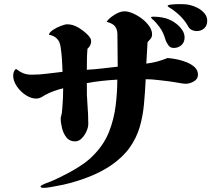

<svg xmlns="http://www.w3.org/2000/svg" viewBox="-20 -842 1040 933"><path d="M942 -479Q942 -458 922 -446.5Q902 -435 883 -435Q875 -435 859 -437.5Q843 -440 827 -443Q811 -446 800 -447Q772 -450 744.5 -453.5Q717 -457 688 -457Q685 -393 679.5 -334.5Q674 -276 658.5 -223.5Q643 -171 610 -124.5Q577 -78 519 -38Q464 -1 392 25Q320 51 254 62Q238 65 221.5 68Q205 71 188 71Q187 71 182 69.5Q177 68 177 66Q177 62 180.5 59.5Q184 57 187 56Q196 51 206 47.5Q216 44 226 40Q248 31 270 20Q292 9 313 -2Q348 -20 382.5 -44Q417 -68 443 -97Q488 -145 511 -204.5Q534 -264 542 -328.5Q550 -393 550 -455Q513 -453 476 -449Q439 -445 402 -438V-429Q401 -382 405 -334Q409 -286 409 -239Q409 -224 400.5 -204.5Q392 -185 377.5 -170Q363 -155 345 -155Q318 -155 303 -174Q288 -193 281.5 -219Q275 -245 275 -266Q275 -271 276.5 -276Q278 -281 279 -286Q281 -294 281.5 -303Q282 -312 283 -320Q285 -343 286 -366.5Q287 -390 287 -413Q241 -402 202 -382Q197 -379 192 -376Q187 -373 182 -370Q168 -363 156 -363Q131 -363 105 -380Q79 -397 61.5 -423Q44 -449 44 -475Q44 -484 47.5 -493.5Q51 -503 58 -507Q76 -493 93.5 -486Q111 -479 134 -479Q171 -479 209 -484Q247 -489 284 -493Q283 -524 281 -555Q279 -586 274 -617Q266 -665 218 -673Q219 -684 236.5 -696Q254 -708 275.5 -716Q297 -724 306 -724Q335 -724 362.5 -707Q390 -690 409 -670Q414 -664 418.5 -657Q423 -650 423 -642Q423 -621 405 -605Q403 -580 402.5 -554.5Q402 -529 402 -503Q440 -505 477.5 -509.5Q515 -514 552 -518L551 -631Q551 -657 550.5 -677.5Q550 -698 539.5 -713Q529 -728 498 -736Q509 -753 536 -770Q563 -787 585 -787Q603 -787 626 -777Q649 -767 670 -751Q691 -735 705 -715Q719 -695 719 -675Q719 -663 712 -654Q705 -645 697 -637Q695 -611 694 -585Q693 -559 691 -533Q744 -539 794 -560Q811 -559 835.5 -554.5Q860 -550 884.5 -540.5Q909 -531 925.5 -516Q942 -501 942 -479ZM877 -660Q877 -637 862 -623Q847 -609 824 -609Q808 -609 799 -621Q790 -633 785 -646Q780 -664 772.5 -681Q765 -698 754 -712Q746 -723 737.5 -732.5Q729 -742 719 -750Q718 -752 716 -754Q714 -756 714 -758Q714 -760 719.5 -760.5Q725 -761 726 -761Q744 -761 766 -757.5Q788 -754 804 -746Q820 -740 837 -726.5Q854 -713 865.5 -696Q877 -679 877 -660ZM987 -741Q987 -718 972.5 -704.5Q958 -691 935 -691Q924 -691 913 -696Q902 -701 896 -711Q880 -741 854 -766Q828 -791 799 -808Q796 -810 794 -813Q796 -818 807.5 -819.5Q819 -821 831.5 -821.5Q844 -822 849 -822Q862 -822 875 -821.5Q888 -821 901 -818Q920 -814 939.5 -804Q959 -794 973 -778Q987 -762 987 -741Z"/></svg>

Font: Kaisei Tokumin ExtraBold
Style: Regular
Weight: 800
Designer: Font-Kai, 金井和夫
Foundry: KAZUO KANAI
Version: Version 5.003